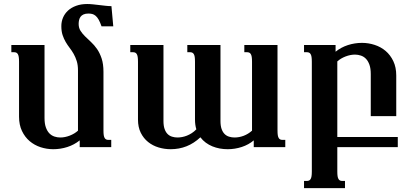

<svg xmlns="http://www.w3.org/2000/svg" viewBox="-20 -747 2110 975"><path d="M376 -389.2Q376 -417 369.6 -437Q363.3 -457 354 -473.4Q344.7 -489.7 333.7 -503.9Q322.8 -518.1 313.5 -533.9Q304.2 -549.8 297.9 -568.8Q291.5 -587.9 291.5 -614.3Q291.5 -637.2 300 -657.5Q308.6 -677.7 325.2 -693.1Q341.8 -708.5 366.5 -717.5Q391.1 -726.6 422.9 -726.6Q436.5 -726.6 452.6 -724.9Q468.8 -723.1 485.4 -721.2Q502 -719.2 517.6 -717.5Q533.2 -715.8 545.9 -715.8L555.2 -613.3H495.6Q488.3 -634.3 481 -647.2Q473.6 -660.2 465.3 -667Q457 -673.8 448.2 -676Q439.5 -678.2 429.2 -678.2Q414.1 -678.2 404.3 -673.8Q394.5 -669.4 389.2 -662.1Q383.8 -654.8 381.6 -645.3Q379.4 -635.7 379.4 -626Q379.4 -605.5 388.7 -590.8Q397.9 -576.2 412.1 -562.3Q426.3 -548.3 442.4 -533.4Q458.5 -518.6 472.7 -498.3Q486.8 -478 496.1 -450Q505.4 -421.9 505.4 -382.3V-85Q505.4 -69.8 506.8 -60.5Q508.3 -51.3 511.7 -45.9Q515.1 -40.5 519.8 -38.6Q524.4 -36.6 531.2 -36.6H544.9V0H384.8V-34.2Q356.9 -11.7 322 -0.5Q287.1 10.7 250.5 10.7Q217.3 10.7 186 0.5Q154.8 -9.8 130.6 -30.3Q106.4 -50.8 91.6 -81.8Q76.7 -112.8 76.7 -154.8V-433.6Q76.7 -448.7 75.2 -458Q73.7 -467.3 70.3 -472.7Q66.9 -478 62 -480Q57.1 -481.9 50.8 -481.9H37.6V-518.6H206.1V-147.5Q206.1 -119.1 212.9 -100.1Q219.7 -81.1 230.7 -69.8Q241.7 -58.6 256.1 -53.7Q270.5 -48.8 286.1 -48.8Q309.6 -48.8 334.2 -58.3Q358.9 -67.9 376 -83.5Z M680.7 -433.6Q680.7 -448.7 679.2 -458Q677.7 -467.3 674.3 -472.7Q670.9 -478 666 -480Q661.1 -481.9 654.8 -481.9H641.6V-518.6H810.1V-132.8Q810.1 -108.4 815.7 -92.3Q821.3 -76.2 830.8 -66.7Q840.3 -57.1 853.5 -53Q866.7 -48.8 881.3 -48.8Q892.1 -48.8 904.3 -51Q916.5 -53.2 929 -58.1Q941.4 -63 953.6 -70.8Q965.8 -78.6 977.1 -90.3Q973.6 -101.6 971.9 -113.8Q970.2 -126 970.2 -140.1V-433.6Q970.2 -448.7 968.8 -458Q967.3 -467.3 963.9 -472.7Q960.4 -478 955.6 -480Q950.7 -481.9 944.3 -481.9H931.2V-518.6H1099.6V-132.8Q1099.6 -108.4 1105.2 -92.3Q1110.8 -76.2 1120.4 -66.7Q1129.9 -57.1 1143.1 -53Q1156.2 -48.8 1170.9 -48.8Q1194.8 -48.8 1217.8 -57.6Q1240.7 -66.4 1259.8 -83.5V-433.6Q1259.8 -448.7 1258.3 -458Q1256.8 -467.3 1253.4 -472.7Q1250 -478 1245.1 -480Q1240.2 -481.9 1233.9 -481.9H1220.7V-518.6H1389.2V-85Q1389.2 -69.8 1390.6 -60.5Q1392.1 -51.3 1395.5 -45.9Q1398.9 -40.5 1403.6 -38.6Q1408.2 -36.6 1415 -36.6H1428.7V0H1268.6V-34.2Q1242.7 -12.2 1207.8 -0.7Q1172.9 10.7 1136.2 10.7Q1115.7 10.7 1095.9 7.1Q1076.2 3.4 1058.3 -3.9Q1040.5 -11.2 1024.9 -22.7Q1009.3 -34.2 997.6 -49.8Q964.8 -19 927.2 -4.2Q889.6 10.7 846.7 10.7Q814.9 10.7 785.2 1.7Q755.4 -7.3 732.2 -25.9Q709 -44.4 694.8 -72.8Q680.7 -101.1 680.7 -140.1Z M1692.9 123.5Q1692.9 138.7 1694.3 147.9Q1695.8 157.2 1699.2 162.6Q1702.6 168 1707.3 169.9Q1711.9 171.9 1718.8 171.9H1731.9V208.5H1523.9V171.9H1537.6Q1543.9 171.9 1548.8 169.9Q1553.7 168 1557.1 162.6Q1560.5 157.2 1562 147.9Q1563.5 138.7 1563.5 123.5V-433.6Q1563.5 -448.7 1562 -458Q1560.5 -467.3 1557.1 -472.7Q1553.7 -478 1548.8 -480Q1543.9 -481.9 1537.6 -481.9H1523.9V-518.6H1684.1V-484.4Q1711.9 -506.8 1746.8 -518.1Q1781.7 -529.3 1818.4 -529.3Q1851.1 -529.3 1882.6 -519Q1914.1 -508.8 1938.2 -488.3Q1962.4 -467.8 1977.3 -436.5Q1992.2 -405.3 1992.2 -363.8V-157.2H1862.8V-371.1Q1862.8 -399.4 1856 -418.5Q1849.1 -437.5 1838.1 -448.7Q1827.1 -460 1812.5 -464.8Q1797.9 -469.7 1782.7 -469.7Q1759.3 -469.7 1734.6 -460.2Q1710 -450.7 1692.9 -435.1V-51.3H2000V0H1692.9Z"/></svg>

Font: Arian AMU Serif
Style: Bold
Weight: 700
Designer: Ruben Hakobyan (Tarumian)
Foundry: Ruben Hakobyan (Tarumian)
Version: Version 1.002